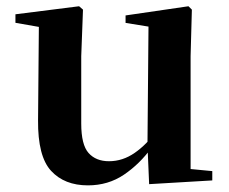

<svg xmlns="http://www.w3.org/2000/svg" viewBox="-20 -565 718 602"><path d="M255.7 16.2Q182.1 16.2 140.2 -29.3Q98.3 -74.7 99.3 -187.9L102 -497.7L132 -475.4L28.4 -493.5V-520.2L228 -545.4L240.2 -534.8L234.7 -388.7V-177.8Q234.7 -111 257.7 -85.3Q280.7 -59.5 321.8 -59.5Q364.7 -59.5 402.5 -85.8Q440.3 -112.1 469.6 -153.8L503.2 -103H456Q418.4 -51 368.8 -17.4Q319.2 16.2 255.7 16.2ZM447.6 12.4 442.4 -109.4V-111.9L445.6 -481.6L373.7 -493.2V-516.6L570.9 -545.4L581.6 -534.8L577.6 -388.7V-35L645.6 -28.5V0.7Z"/></svg>

Font: Noto Serif TC
Style: Regular
Weight: 200
Designer: Ryoko NISHIZUKA 西塚涼子 (kana & ideographs); Frank Grießhammer (Latin, Greek & Cyrillic); Wenlong ZHANG 张文龙 (bopomofo); San
Foundry: Adobe
Version: Version 2.001;hotconv 1.1.0;makeotfexe 2.6.0